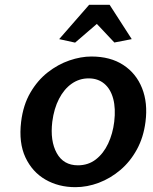

<svg xmlns="http://www.w3.org/2000/svg" viewBox="-20 -763 633 795"><path d="M292 12Q222.5 12 168 -19.5Q113.5 -51 85.2 -111.5Q57 -172 67.5 -259Q76 -328.5 105.8 -379.5Q135.5 -430.5 177.8 -463.5Q220 -496.5 267.5 -512.8Q315 -529 358.5 -529Q437 -529 490.5 -494Q544 -459 568.2 -398Q592.5 -337 582.5 -259Q574.5 -195 547 -144.5Q519.5 -94 478.5 -59.2Q437.5 -24.5 389.2 -6.2Q341 12 292 12ZM302.5 -78.5Q345.5 -78.5 377 -103Q408.5 -127.5 427.8 -168.5Q447 -209.5 453 -259Q459.5 -313.5 448.8 -354Q438 -394.5 411.8 -416.5Q385.5 -438.5 347 -438.5Q308.5 -438.5 277 -416.5Q245.5 -394.5 224.5 -354Q203.5 -313.5 196.5 -259Q187 -179.5 215 -129Q243 -78.5 302.5 -78.5ZM291 -586.5 225 -601 349 -743H434L525.5 -601L453.5 -587L381 -664Z"/></svg>

Font: Expletus Sans SemiBold
Style: Italic
Weight: 600
Italic angle: -7°
Version: Version 7.500